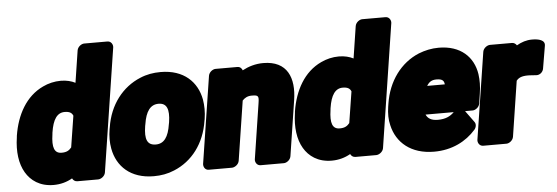

<svg xmlns="http://www.w3.org/2000/svg" viewBox="-52 -950 3368 1161"><g transform="rotate(-5 1632.0 -370.0)"><path d="M345 18C350 29 361 38 375 38H502C518 38 542 23 546 0L662 -750C664 -766 653 -788 630 -788H489C473 -788 450 -773 446 -750L416 -556C393 -568 363 -576 328 -576C290 -576 252 -567 219 -551C114 -502 55 -394 35 -268L34 -258C21 -173 31 -98 63 -44C93 7 147 48 231 48C274 48 312 37 345 18ZM386 -359 356 -169C342 -152 327 -142 296 -142C252 -142 238 -178 250 -258L251 -268C263 -348 290 -386 335 -386C366 -386 379 -376 386 -359Z M599 -269 597 -259C590 -217 590 -178 597 -140C617 -32 698 48 839 48C883 48 924 41 964 24C1074 -21 1152 -122 1173 -259L1175 -269C1182 -312 1181 -351 1175 -388C1155 -496 1075 -576 934 -576C890 -576 849 -569 809 -552C700 -507 620 -406 599 -269ZM959 -269 957 -259C945 -179 917 -142 868 -142C816 -142 800 -178 813 -259L815 -269C827 -348 856 -386 905 -386C955 -386 971 -348 959 -269Z M1470 -386C1511 -386 1515 -381 1508 -337L1456 0C1454 16 1465 38 1488 38H1629C1645 38 1668 23 1672 0L1724 -336C1745 -469 1704 -576 1557 -576C1510 -576 1467 -563 1430 -543C1427 -554 1416 -566 1400 -566H1267C1251 -566 1228 -551 1224 -528L1142 0C1140 16 1150 38 1173 38H1314C1330 38 1354 23 1358 0L1414 -361C1427 -375 1444 -386 1470 -386Z M2033 18C2038 29 2049 38 2063 38H2190C2206 38 2230 23 2234 0L2350 -750C2352 -766 2341 -788 2318 -788H2177C2161 -788 2138 -773 2134 -750L2104 -556C2081 -568 2051 -576 2016 -576C1978 -576 1940 -567 1907 -551C1802 -502 1743 -394 1723 -268L1722 -258C1709 -173 1719 -98 1751 -44C1781 7 1835 48 1919 48C1962 48 2000 37 2033 18ZM2074 -359 2044 -169C2030 -152 2015 -142 1984 -142C1940 -142 1926 -178 1938 -258L1939 -268C1951 -348 1978 -386 2023 -386C2054 -386 2067 -376 2074 -359Z M2508 -180H2679C2655 -156 2626 -142 2580 -142C2540 -142 2519 -156 2508 -180ZM2748 -180H2794C2810 -180 2833 -195 2837 -218L2846 -278C2853 -320 2853 -360 2848 -396C2832 -501 2755 -576 2622 -576C2579 -576 2538 -567 2500 -552C2389 -506 2311 -401 2290 -265L2287 -246C2281 -207 2281 -169 2290 -134C2314 -28 2400 48 2541 48C2650 48 2736 3 2794 -63C2806 -77 2809 -97 2799 -110ZM2640 -352H2533C2547 -375 2563 -386 2592 -386C2627 -386 2638 -375 2640 -352Z M3189 -576C3154 -576 3125 -566 3095 -549C3090 -557 3080 -566 3067 -566H2933C2917 -566 2893 -551 2889 -528L2807 0C2805 16 2816 38 2839 38H2980C2996 38 3019 23 3023 0L3075 -336C3088 -352 3105 -362 3147 -362C3158 -362 3179 -360 3195 -359C3219 -357 3237 -376 3240 -395L3263 -531C3270 -567 3228 -576 3189 -576Z"/></g></svg>

Font: Asimov Print
Style: EIt
Weight: 500
Designer: Google
Version: Version 2.000980; 2014